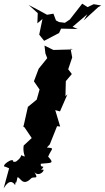

<svg xmlns="http://www.w3.org/2000/svg" viewBox="-76 -789 575 1053"><path d="M-3 99C1 67 -80 125 -45 126L-26 134L-56 244C-52 240 -23 181 7 226C12 182 7 248 20 183C36 183 48 237 95 189C110 175 145 204 105 142C133 203 189 125 149 144C180 108 143 140 148 109C200 103 227 111 188 70C208 23 227 24 181 20L197 3L237 -97L254 -95L227 -185L253 -178L294 -272L283 -261L285 -344L318 -383L298 -409L320 -474L311 -522L324 -518L217 -515L168 -539L173 -496L183 -470L136 -412L110 -343L141 -298L124 -238L149 -262L77 -203L57 -114L52 -94L58 -91L98 -32L54 9C45 67 80 79 40 62C37 90 -14 106 26 96ZM248 -668 231 -677 217 -714 182 -708C149 -726 115 -745 81 -762L131 -717L129 -661L157 -685L139 -599L166 -565L248 -608L259 -632L350 -630L322 -642L403 -711L383 -677L463 -750L479 -759L438 -766L404 -750L375 -769L307 -682L280 -664Z"/></svg>

Font: Asimov Aggro
Style: It
Weight: 500
Designer: Google
Version: Version 2.000980; 2014